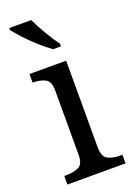

<svg xmlns="http://www.w3.org/2000/svg" viewBox="-147 -823 614 881"><g transform="rotate(-20 160.0 -383.0)"><path d="M23 0V-42H36Q69 -42 93.5 -53.5Q118 -65 118 -109V-426Q118 -470 93.5 -482Q69 -494 36 -494H33V-536H212V-114Q212 -67 236 -54.5Q260 -42 294 -42H307V0ZM174 -606Q148 -624 116 -652.5Q84 -681 57.5 -710Q31 -739 18 -756V-766H125Q141 -732 165.5 -690Q190 -648 212 -619V-606Z"/></g></svg>

Font: Noto Serif Makasar
Style: Regular
Weight: 400
Designer: Sérgio Martins
Version: Version 1.001; ttfautohint (v1.8.4.7-5d5b)